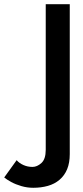

<svg xmlns="http://www.w3.org/2000/svg" viewBox="-142 -692 395 911"><path d="M-63 68 -122 150Q-110 160 -89 171.5Q-68 183 -40.5 191Q-13 199 16 199Q53 199 85 190Q117 181 140.5 161Q164 141 176.5 111Q189 81 189 39V-672H75V19Q75 63 54.5 81.5Q34 100 12 100Q-11 100 -31 91Q-51 82 -63 68Z"/></svg>

Font: SpinnyJost
Style: Regular
Weight: 500
Version: Version 3.710